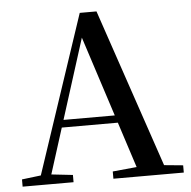

<svg xmlns="http://www.w3.org/2000/svg" viewBox="-53 -792 840 845"><g transform="rotate(-5 367.5 -370.0)"><path d="M13 0V-32L112 -44H130L238 -32V0ZM83 0 330 -740H404L655 0H534L319 -664H339L336 -650L130 0ZM193 -244 199 -277H510L516 -244ZM414 0V-32L549 -45H590L725 -32V0Z"/></g></svg>

Font: Noto Serif KR SemiBold
Style: Regular
Weight: 600
Designer: Ryoko NISHIZUKA 西塚涼子 (kana & ideographs); Frank Grießhammer (Latin, Greek & Cyrillic); Wenlong ZHANG 张文龙 (bopomofo); San
Foundry: Adobe
Version: Version 2.003-H1;hotconv 1.1.1;makeotfexe 2.6.0